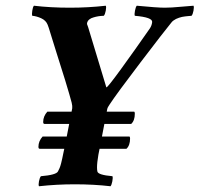

<svg xmlns="http://www.w3.org/2000/svg" viewBox="-20 -647 697 671"><path d="M135.7 -213.9Q130.9 -213.9 130.9 -220.7Q130.9 -240.7 145.5 -256.8H448.2Q451.2 -256.8 451.2 -250Q451.2 -225.6 438.5 -213.9ZM119.1 -127Q114.3 -127 114.3 -133.8Q114.3 -153.8 128.9 -169.9H431.6Q434.6 -169.9 434.6 -163.1Q434.6 -138.7 421.9 -127ZM207 -137.7 232.4 -268.6Q233.4 -275.9 230.5 -288.1Q224.6 -311 207.8 -366.2Q190.9 -421.4 176.8 -464.8L163.1 -508.8Q159.2 -520.5 154.8 -535.6Q150.4 -550.8 146.5 -560.5Q140.6 -575.7 123.8 -583.3Q106.9 -590.8 92.8 -591.8Q90.8 -596.7 92.8 -609.6Q94.7 -622.6 98.6 -627Q156.7 -620.1 224.6 -620.1Q288.1 -620.1 349.6 -627Q352.1 -622.6 349.6 -609.6Q347.2 -596.7 342.8 -591.8Q342.3 -591.8 337.9 -591.6Q333.5 -591.3 331.1 -591.1Q328.6 -590.8 323.5 -590.1Q318.4 -589.4 314.9 -588.4Q311.5 -587.4 306.9 -586.2Q302.2 -585 298.8 -583.3Q295.4 -581.5 292.2 -579.1Q289.1 -576.7 287.1 -573.5Q285.2 -570.3 284.2 -566.4Q283.7 -564.5 284.2 -562.5Q284.7 -560.5 286.1 -557.4Q287.6 -554.2 288.1 -551.8L351.6 -341.8Q354 -338.4 403.3 -406.2Q452.6 -474.1 503.9 -547.9Q510.3 -557.6 511.7 -569.3Q514.6 -586.4 451.2 -591.8Q449.2 -596.7 451.7 -609.6Q454.1 -622.6 458 -627Q529.8 -620.1 555.7 -620.1Q578.1 -620.1 611.1 -623.3Q644 -626.5 656.2 -627Q658.7 -622.6 656.2 -609.6Q653.8 -596.7 649.4 -591.8Q648.9 -591.8 643.8 -591.3Q638.7 -590.8 635.7 -590.6Q632.8 -590.3 626.5 -589.6Q620.1 -588.9 616 -587.9Q611.8 -586.9 605.7 -585Q599.6 -583 595.2 -580.8Q590.8 -578.6 586.4 -575.4Q582 -572.3 579.1 -568.4Q554.2 -538.1 470.7 -428.5Q387.2 -318.8 363.3 -282.2Q355.5 -271.5 354.5 -264.6L330.1 -137.7Q315.4 -70.3 320.3 -47.9Q322.3 -35.6 373 -31.2Q375 -26.4 372.6 -13.4Q370.1 -0.5 366.2 3.9Q308.1 -2.9 241.2 -2.9Q177.7 -2.9 116.2 3.9Q113.8 -0.5 116.2 -13.4Q118.7 -26.4 123 -31.2Q176.3 -35.6 182.6 -47.9Q185.5 -53.2 188.2 -59.6Q190.9 -65.9 193.6 -76.4Q196.3 -86.9 197.5 -93Q198.7 -99.1 202.1 -115.2Q205.6 -131.3 207 -137.7Z"/></svg>

Font: Crimson
Style: BoldItalic
Weight: 700
Italic angle: -11°
Version: Version 0.8